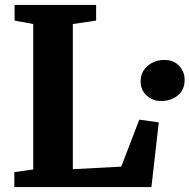

<svg xmlns="http://www.w3.org/2000/svg" viewBox="-20 -763 776 783"><path d="M38.5 0V-61L115.5 -72V-665L39.5 -679V-743H372V-679L277 -665V-73L474.5 -83.5L548 -275L627.5 -264L597.5 0ZM635 -351Q603.5 -351 578.5 -373.2Q553.5 -395.5 553.5 -430.5Q553.5 -470 582 -494.2Q610.5 -518.5 649.5 -518.5Q689.5 -518.5 711.2 -493.8Q733 -469 733 -438Q733 -396.5 705.2 -373.8Q677.5 -351 635 -351Z"/></svg>

Font: Merriweather 24pt ExtraBold
Style: Regular
Weight: 800
Version: Version 2.100